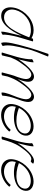

<svg xmlns="http://www.w3.org/2000/svg" viewBox="1220 -2069 865 3345"><g transform="rotate(90 1652.5 -396.5)"><path d="M586 -13C577 -63 600 -180 622 -267C646 -356 677 -444 701 -533C703 -538 694 -541 680 -541C666 -541 653 -538 651 -533C649 -526 648 -519 646 -512C593 -544 527 -558 451 -545C275 -516 126 -347 109 -175C99 -84 135 -2 221 12C391 41 510 -140 606 -343C600 -318 594 -292 587 -267C561 -171 527 -24 531 12C531 16 544 14 559 7C574 0 586 -9 586 -13ZM253 -37C184 -49 142 -108 146 -181C156 -328 284 -471 436 -496C509 -509 579 -504 631 -472C545 -262 442 -5 253 -37Z M918 -803C873 -670 826 -535 790 -400C751 -259 698 -73 726 12C726 16 739 14 754 7C769 0 781 -9 781 -13C752 -112 790 -267 825 -400C851 -533 911 -665 964 -797C967 -801 959 -806 946 -808C933 -810 920 -808 918 -803Z M1010 -521C1020 -470 997 -354 974 -267C950 -178 919 -89 895 0C893 4 902 8 916 8C930 8 943 4 945 0C958 -50 969 -100 981 -150C1003 -206 1030 -261 1067 -313C1144 -425 1239 -546 1318 -499C1384 -459 1352 -358 1322 -269C1290 -197 1266 -90 1242 0C1240 4 1249 8 1263 8C1277 8 1290 4 1292 0C1300 -32 1307 -63 1313 -95C1338 -170 1370 -244 1419 -313C1496 -425 1591 -546 1670 -499C1736 -459 1704 -358 1674 -269C1639 -177 1588 -63 1592 5C1591 9 1602 11 1617 8C1632 5 1645 -1 1646 -5C1650 -90 1675 -178 1707 -265C1748 -373 1791 -496 1714 -543C1620 -600 1493 -464 1393 -327C1381 -309 1369 -291 1358 -272C1398 -378 1438 -497 1362 -543C1268 -600 1141 -464 1041 -327C1032 -314 1023 -300 1014 -286C1040 -381 1069 -512 1066 -546C1065 -550 1053 -547 1037 -540C1022 -533 1010 -525 1010 -521Z M2269 -121C2273 -125 2269 -133 2260 -140C2252 -147 2241 -150 2237 -146C2168 -61 2061 -20 1968 -37C1890 -51 1826 -102 1830 -181C1832 -200 1835 -220 1840 -239C2064 -161 2325 -229 2343 -403C2355 -510 2254 -565 2135 -545C1959 -516 1810 -347 1793 -175C1783 -78 1842 -5 1935 12C2047 33 2180 -18 2269 -121ZM2120 -496C2216 -513 2311 -481 2306 -397C2293 -240 2064 -214 1860 -293C1908 -394 2008 -477 2120 -496Z M2409 0C2410 -4 2411 -8 2412 -12C2440 -115 2473 -219 2536 -313C2613 -425 2708 -546 2787 -499C2790 -497 2802 -505 2814 -517C2826 -530 2833 -541 2831 -543C2737 -600 2610 -464 2510 -327C2498 -309 2486 -291 2475 -273C2501 -368 2533 -511 2530 -546C2529 -550 2517 -547 2501 -540C2486 -533 2474 -525 2474 -521C2484 -470 2461 -354 2438 -267C2414 -178 2383 -89 2359 0C2357 4 2366 8 2380 8C2394 8 2407 4 2409 0Z M3230 -121C3234 -125 3230 -133 3221 -140C3213 -147 3202 -150 3198 -146C3129 -61 3022 -20 2929 -37C2851 -51 2787 -102 2791 -181C2793 -200 2796 -220 2801 -239C3025 -161 3286 -229 3304 -403C3316 -510 3215 -565 3096 -545C2920 -516 2771 -347 2754 -175C2744 -78 2803 -5 2896 12C3008 33 3141 -18 3230 -121ZM3081 -496C3177 -513 3272 -481 3267 -397C3254 -240 3025 -214 2821 -293C2869 -394 2969 -477 3081 -496Z"/></g></svg>

Font: Nupuram Thin Italic
Style: Regular
Weight: 100
Designer: Santhosh Thottingal (santhosh.thottingal@gmail.com)
Foundry: SMC
Version: Version 1.000